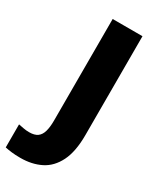

<svg xmlns="http://www.w3.org/2000/svg" viewBox="-312 -786 897 1082"><g transform="rotate(30 136.5 -245.0)"><path d="M21 224Q-12 224 -36.5 221Q-61 218 -79 214V64Q-63 67 -45.5 70.5Q-28 74 -8 74Q27 74 46 60Q65 46 73 17.5Q81 -11 81 -53V-714H275V-70Q275 37 242.5 102Q210 167 153 195.5Q96 224 21 224Z"/></g></svg>

Font: Noto Sans Khmer Black
Style: Regular
Weight: 900
Version: Version 2.003